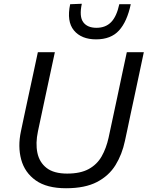

<svg xmlns="http://www.w3.org/2000/svg" viewBox="-20 -991 786 1022"><path d="M331.5 11Q229 11 170.2 -30.8Q111.5 -72.5 92.8 -141.8Q74 -211 91.5 -292.5Q97.5 -322.5 108 -370.8Q118.5 -419 130 -473.5Q144.5 -541 156.8 -597.5Q169 -654 181.5 -713H272Q259.5 -654 247.2 -597.5Q235 -541 220.5 -473L182 -292Q168.5 -228.5 179 -177.8Q189.5 -127 228 -97Q266.5 -67 337.5 -67Q408 -67 452.2 -91.2Q496.5 -115.5 521 -158.5Q545.5 -201.5 558 -258L604 -473Q618 -540.5 630.2 -597.2Q642.5 -654 655 -713H745.5Q733 -654 721 -597.5Q709 -541 694.5 -473Q684.5 -427.5 675 -382.5Q665.5 -337.5 657.8 -300.5Q650 -263.5 645 -241Q630 -169.5 595 -112.5Q560 -55.5 496.2 -22.2Q432.5 11 331.5 11ZM491.5 -781.5Q413 -781.5 373.5 -829.2Q334 -877 353.5 -968.5L415.5 -971Q401 -903 423 -873Q445 -843 493.5 -843Q542 -843 571.5 -873.2Q601 -903.5 615 -968.5H676Q656.5 -876 613.5 -828.8Q570.5 -781.5 491.5 -781.5Z"/></svg>

Font: Commissioner
Style: Italic
Weight: 400
Italic angle: -12°
Designer: Kostas Bartsokas
Foundry: Kostas Bartsokas
Version: Version 1.000; ttfautohint (v1.8.3)